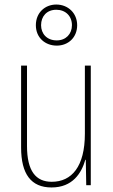

<svg xmlns="http://www.w3.org/2000/svg" viewBox="-20 -816 498 846"><path d="M230 -615C281 -615 320 -651 320 -705C320 -758 280 -796 228 -796C178 -796 138 -760 138 -705C138 -649 180 -615 230 -615ZM230 -638C186 -638 161 -668 161 -705C161 -744 186 -773 228 -773C269 -773 297 -745 297 -705C297 -666 270 -638 230 -638ZM380 -527H354V-227C354 -82 296 -15 208 -15C138 -15 99 -62 99 -173V-527H73V-166C73 -49 117 10 207 10C300 10 339 -53 356 -112H358L360 0H380Z"/></svg>

Font: Noto Sans Sinhala UI Condensed Thin
Style: Regular
Weight: 100
Width: 3
Designer: Jelle Bosma - Monotype Design Team
Foundry: Monotype Imaging Inc.
Version: Version 2.006